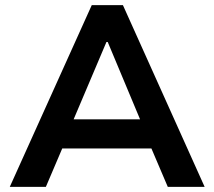

<svg xmlns="http://www.w3.org/2000/svg" viewBox="-20 -725 832 745"><path d="M18 0 336 -705H457L774 0H631L547 -197L606 -149H184L242 -197L158 0ZM393 -562 253 -232 228 -262H562L536 -232L398 -562Z"/></svg>

Font: Nunito Sans 7pt
Style: Bold
Weight: 700
Designer: Vernon Adams
Foundry: Vernon Adams
Version: Version 3.101;gftools[0.9.27]